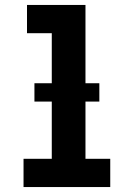

<svg xmlns="http://www.w3.org/2000/svg" viewBox="-20 -755 540 775"><path d="M75 0V-114H189V-621H89V-735H325V-114H425V0ZM119 -345V-419H381V-345Z"/></svg>

Font: Iosevka Slab Heavy
Style: Regular
Weight: 900
Monospace: yes
Designer: Belleve Invis
Foundry: Belleve Invis
Version: Version 11.1.0; ttfautohint (v1.8.3)